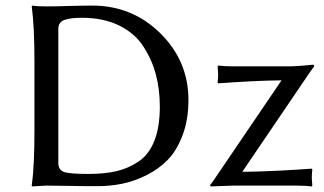

<svg xmlns="http://www.w3.org/2000/svg" viewBox="-20 -668 1167 691"><path d="M852.1 -49.8Q886.2 -49.8 924.3 -51.3Q962.4 -52.7 992.7 -54.2Q1022.9 -55.7 1048.6 -57.4Q1074.2 -59.1 1087.9 -60.1L1102.1 -61L1104 -58.1Q1102.1 -42 1102.1 -26.9Q1102.1 -25.9 1104 0L1102.1 2.9Q1080.1 0 1045.9 0H819.8L738.8 2.9L735.8 -1.5Q741.7 -7.8 757.8 -32.2L993.2 -378.9Q942.4 -378.4 885.3 -375.5Q828.1 -372.6 796.4 -370.1L765.1 -368.2L763.2 -371.1Q765.1 -387.2 765.1 -401.9Q765.1 -402.8 763.2 -429.2L765.1 -432.1Q788.1 -429.2 820.8 -429.2H1024.9Q1034.7 -429.2 1048.8 -430.2Q1063 -431.2 1074.2 -432.1Q1085.4 -433.1 1095 -434.1Q1104.5 -435.1 1105.5 -435.1Q1108.4 -435.1 1109.6 -433.6Q1110.8 -432.1 1110.8 -429.2Q1104 -421.4 1081.1 -387.2ZM189.9 -82Q189.9 -57.1 209 -49.6Q228 -42 298.8 -42Q356.9 -42 399.4 -52Q441.9 -62 479 -86.9Q516.1 -111.8 535.6 -161.4Q555.2 -210.9 555.2 -284.2Q555.2 -346.2 541 -399.7Q526.9 -453.1 495.8 -501Q464.8 -548.8 408.4 -576.4Q352.1 -604 273.9 -604Q231.9 -604 210.9 -595.9Q189.9 -587.9 189.9 -564ZM147 -645Q179.2 -645 229.5 -646.5Q279.8 -647.9 312 -647.9Q456.1 -647.9 557.1 -548.1Q658.2 -448.2 658.2 -308.1Q658.2 -237.3 637.2 -181.6Q616.2 -126 583.5 -92.5Q550.8 -59.1 506.3 -37.1Q461.9 -15.1 418.9 -6.6Q376 2 330.1 2Q273.9 2 226.1 1Q178.2 0 147 0L95.2 2.9L94.2 0Q104 -67.9 104 -200.2V-444.8Q104 -573.7 94.2 -645L96.2 -647.9Q112.8 -645 147 -645Z"/></svg>

Font: Biolilbert
Style: Regular
Weight: 400
Designer: Philipp H. Poll
Foundry: Philipp H. Poll
Version: Version 1.1.0